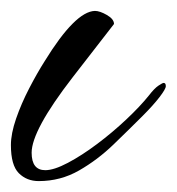

<svg xmlns="http://www.w3.org/2000/svg" viewBox="-35 -321 324 352"><path d="M36 11Q14 11 -0.5 -3.5Q-15 -18 -15 -55Q-15 -76 -5.5 -103.5Q4 -131 18.5 -159Q33 -187 47 -209Q103 -300 139 -301Q148 -301 161 -293.5Q174 -286 174 -277Q174 -277 98 -179Q23 -82 23 -41Q23 -9 48 -9Q64 -9 89.5 -22.5Q115 -36 143 -57Q171 -78 196.5 -102Q222 -126 238 -146Q248 -159 255.5 -164Q263 -169 265 -169Q269 -169 269 -163Q269 -158 257.5 -143Q246 -128 226 -108Q202 -84 173 -56Q144 -28 110 -8.5Q76 11 36 11Z"/></svg>

Font: Alex Brush
Style: Regular
Weight: 400
Designer: Robert E. Leuschke
Foundry: Robert E. Leuschke
Version: Version 1.111; ttfautohint (v1.8.4.7-5d5b)